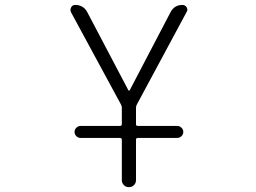

<svg xmlns="http://www.w3.org/2000/svg" viewBox="-20 -565 1040 781"><path d="M307.6 -3.9Q297.9 -3.9 290.5 -11.2Q283.2 -18.6 283.2 -28.3Q283.2 -38.1 290.5 -45.4Q297.9 -52.7 307.6 -52.7H467.8Q475.6 -52.7 475.6 -60.5V-127Q475.6 -133.8 471.7 -140.6L268.6 -515.6Q266.6 -520.5 266.6 -525.4Q266.6 -530.3 269.5 -535.2Q274.4 -544.9 286.1 -544.9Q319.3 -544.9 335 -515.6L502 -198.2Q502.9 -196.3 504.9 -196.3Q506.8 -196.3 507.8 -198.2L673.8 -515.6Q689.5 -544.9 721.7 -544.9Q733.4 -544.9 739.3 -535.2Q742.2 -530.3 742.2 -525.4Q742.2 -520.5 739.3 -516.6L537.1 -140.6Q533.2 -133.8 533.2 -127V-60.5Q533.2 -52.7 540 -52.7H701.2Q710.9 -52.7 718.3 -45.4Q725.6 -38.1 725.6 -28.3Q725.6 -18.6 718.3 -11.2Q710.9 -3.9 701.2 -3.9H540Q533.2 -3.9 533.2 3.9V168Q533.2 179.7 524.9 188Q516.6 196.3 504.4 196.3Q492.2 196.3 483.9 188Q475.6 179.7 475.6 168V3.9Q475.6 -3.9 467.8 -3.9Z"/></svg>

Font: Rounded-X Mgen+ 1mn light
Style: Regular
Weight: 200
Designer: [Source Han Sans]
Ryoko NISHIZUKA  (kana & ideographs); Paul D. Hunt (Latin, Greek & Cyrillic); Wenlong ZHANG  (bopomofo
Version: Version 1.059.20150602